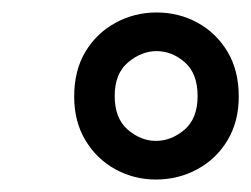

<svg xmlns="http://www.w3.org/2000/svg" viewBox="-20 -732 403 308"><path d="M230 -444Q195 -444 165 -460.5Q135 -477 117 -507Q99 -537 99 -577Q99 -619 117 -649Q135 -679 165.5 -695.5Q196 -712 231 -712Q267 -712 297 -695.5Q327 -679 345 -649Q363 -619 363 -577Q363 -537 345 -507Q327 -477 296.5 -460.5Q266 -444 230 -444ZM230 -506Q255 -506 276 -524Q297 -542 297 -578Q297 -614 276.5 -632Q256 -650 231 -650Q207 -650 185.5 -632Q164 -614 164 -578Q164 -542 185 -524Q206 -506 230 -506Z"/></svg>

Font: DM Sans 20pt
Style: Italic
Weight: 400
Italic angle: -10°
Version: Version 4.004;gftools[0.9.30]